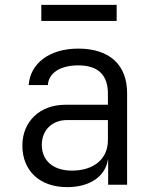

<svg xmlns="http://www.w3.org/2000/svg" viewBox="-20 -760 640 790"><path d="M150 -674H460V-740H150ZM256 10C350 10 413 -34 424 -103H425V0H503V-377C503 -493 431 -560 302 -560C181 -560 104 -497 98 -410H177C180 -460 228 -491 302 -491C383 -491 424 -452 424 -375V-329H249C144 -329 72 -260 72 -161C72 -59 142 10 256 10ZM276 -58C199 -58 152 -99 152 -164C152 -224 194 -266 256 -266H424V-183C424 -106 366 -58 276 -58Z"/></svg>

Font: JetBrains Mono Light
Style: Regular
Weight: 336
Monospace: yes
Designer: Philipp Nurullin, Konstantin Bulenkov
Foundry: JetBrains
Version: Version 2.305